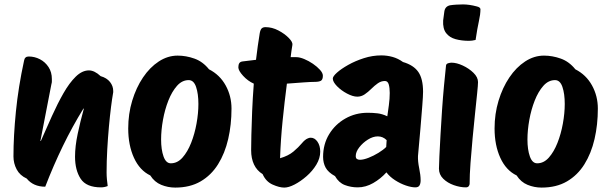

<svg xmlns="http://www.w3.org/2000/svg" viewBox="-20 -835 2763 870"><path d="M438 14Q371 14 345.5 -25Q320 -64 320 -125Q320 -172 332 -228.5Q344 -285 360 -343H358Q308 -262 265 -173.5Q222 -85 185 11Q131 11 101 -26Q70 -40 55.5 -67.5Q41 -95 41 -126Q41 -218 52 -329Q63 -440 89 -560Q92 -579 110 -579Q137 -579 161 -566.5Q185 -554 200 -531Q215 -508 215 -477Q215 -472 215 -466Q215 -460 213 -454L163 -196H165Q190 -253 215.5 -309.5Q241 -366 267.5 -412.5Q294 -459 323 -487.5Q352 -516 383 -516Q408 -516 436 -490Q464 -482 478.5 -463.5Q493 -445 493 -423Q493 -420 493 -417Q493 -414 492 -411Q488 -389 483 -349.5Q478 -310 473.5 -260.5Q469 -211 466 -157.5Q463 -104 463 -54Q463 -38 464.5 -22Q466 -6 468 8Q453 14 438 14Z M774 15Q741 15 710.5 2.5Q680 -10 661 -40Q613 -63 587 -120Q561 -177 561 -253Q561 -319 579 -378.5Q597 -438 628 -484Q659 -530 699.5 -556.5Q740 -583 785 -583Q823 -583 861 -569.5Q899 -556 927 -521Q976 -496 1002.5 -448Q1029 -400 1029 -343Q1029 -270 1014 -205Q999 -140 968 -90.5Q937 -41 889 -13Q841 15 774 15ZM754 -95Q784 -95 807 -121Q830 -147 846 -187.5Q862 -228 870.5 -275Q879 -322 879 -364Q879 -410 868.5 -441Q858 -472 835 -472Q805 -472 782 -446Q759 -420 743 -379.5Q727 -339 718.5 -292Q710 -245 710 -203Q710 -157 721 -126Q732 -95 754 -95Z M1268 15Q1246 15 1215.5 1.5Q1185 -12 1170 -46Q1144 -62 1131 -89.5Q1118 -117 1118 -154Q1118 -178 1119 -224Q1120 -270 1122.5 -330Q1125 -390 1130 -456Q1103 -468 1081.5 -491.5Q1060 -515 1060 -530Q1060 -542 1064.5 -549Q1069 -556 1082 -557Q1110 -561 1140 -564Q1144 -596 1148 -626Q1152 -656 1157 -685Q1160 -701 1166 -706.5Q1172 -712 1183 -712Q1213 -712 1241.5 -697Q1270 -682 1288.5 -663Q1307 -644 1305 -632Q1300 -602 1297 -576Q1311 -576 1323 -576Q1338 -576 1358.5 -567.5Q1379 -559 1398 -546Q1417 -533 1430 -518.5Q1443 -504 1443 -492Q1443 -474 1434 -469Q1425 -464 1406 -464Q1389 -464 1354 -461.5Q1319 -459 1280 -456Q1269 -371 1260.5 -287Q1252 -203 1249 -118Q1287 -129 1310 -148.5Q1333 -168 1347.5 -185.5Q1362 -203 1375 -208Q1381 -211 1388 -211Q1406 -211 1418.5 -193Q1431 -175 1431 -148Q1431 -118 1413.5 -89Q1396 -60 1369 -36.5Q1342 -13 1315 1Q1288 15 1268 15Z M1601 14Q1570 14 1542.5 3.5Q1515 -7 1498 -37Q1467 -54 1455.5 -75.5Q1444 -97 1444 -124Q1444 -182 1471.5 -227Q1499 -272 1545 -298Q1591 -324 1646 -324Q1669 -324 1690.5 -321.5Q1712 -319 1735 -308Q1738 -328 1742 -358Q1746 -388 1746 -414Q1746 -437 1741.5 -452.5Q1737 -468 1724 -468Q1707 -468 1692 -457.5Q1677 -447 1662.5 -432.5Q1648 -418 1632.5 -407.5Q1617 -397 1599 -397Q1579 -397 1552.5 -411Q1526 -425 1507 -444.5Q1488 -464 1488 -479Q1488 -489 1507 -506Q1526 -523 1558 -541Q1590 -559 1629 -571.5Q1668 -584 1708 -584Q1734 -584 1759 -577Q1784 -570 1806 -554Q1854 -540 1875.5 -509Q1897 -478 1897 -419Q1897 -401 1893.5 -356Q1890 -311 1885 -251.5Q1880 -192 1874 -128Q1873 -104 1879.5 -72.5Q1886 -41 1886 -18Q1886 -4 1881 5Q1876 14 1862 14Q1844 14 1819 5.5Q1794 -3 1770 -18.5Q1746 -34 1731 -54Q1705 -25 1671 -5.5Q1637 14 1601 14ZM1611 -111Q1627 -111 1650 -120Q1673 -129 1695 -142.5Q1717 -156 1730 -169L1732 -200Q1715 -217 1692 -217Q1670 -217 1647 -202.5Q1624 -188 1608 -167.5Q1592 -147 1592 -128Q1592 -118 1597.5 -114.5Q1603 -111 1611 -111Z M2091 14Q2065 14 2036.5 4Q2008 -6 1988.5 -25Q1969 -44 1969 -71Q1969 -87 1971 -128Q1973 -169 1976 -223.5Q1979 -278 1983 -336.5Q1987 -395 1992 -448Q1997 -501 2001 -538Q2002 -546 2011 -548.5Q2020 -551 2026 -551Q2049 -551 2077 -538Q2105 -525 2125.5 -505Q2146 -485 2146 -463Q2146 -450 2142 -411.5Q2138 -373 2132.5 -320Q2127 -267 2121.5 -209Q2116 -151 2112 -96.5Q2108 -42 2108 -2Q2108 3 2104 8.5Q2100 14 2091 14ZM2105 -650Q2072 -650 2044.5 -657.5Q2017 -665 2001.5 -685Q1986 -705 1988 -742Q1990 -761 1993.5 -783.5Q1997 -806 2019 -811Q2031 -813 2048 -814Q2065 -815 2078 -815Q2106 -815 2140 -806Q2157 -802 2157 -793Q2157 -770 2150 -739Q2143 -708 2135 -654Q2119 -650 2105 -650Z M2434 15Q2401 15 2370.5 2.5Q2340 -10 2321 -40Q2273 -63 2247 -120Q2221 -177 2221 -253Q2221 -319 2239 -378.5Q2257 -438 2288 -484Q2319 -530 2359.5 -556.5Q2400 -583 2445 -583Q2483 -583 2521 -569.5Q2559 -556 2587 -521Q2636 -496 2662.5 -448Q2689 -400 2689 -343Q2689 -270 2674 -205Q2659 -140 2628 -90.5Q2597 -41 2549 -13Q2501 15 2434 15ZM2414 -95Q2444 -95 2467 -121Q2490 -147 2506 -187.5Q2522 -228 2530.5 -275Q2539 -322 2539 -364Q2539 -410 2528.5 -441Q2518 -472 2495 -472Q2465 -472 2442 -446Q2419 -420 2403 -379.5Q2387 -339 2378.5 -292Q2370 -245 2370 -203Q2370 -157 2381 -126Q2392 -95 2414 -95Z"/></svg>

Font: Protest Riot
Style: Regular
Weight: 400
Designer: Octavio Pardo
Foundry: Ashler Design
Version: Version 2.005; ttfautohint (v1.8.4.7-5d5b)